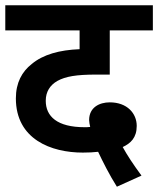

<svg xmlns="http://www.w3.org/2000/svg" viewBox="-20 -642 598 726"><path d="M422 64 515 22C484 -20 461 -55 444 -86C474 -100 497 -121 497 -166C497 -213 461 -255 395 -255C356 -255 317 -236 317 -188C317 -181 319 -171 321 -162C312 -161 306 -161 300 -161C196 -161 153 -202 153 -261C153 -295 169 -320 197 -336C228 -353 268 -360 345 -360H395V-527H558V-622H0V-527H281V-456C205 -453 143 -436 100 -400C63 -371 40 -329 40 -270C40 -115 174 -65 293 -65C315 -65 334 -66 351 -68C368 -32 394 20 422 64Z"/></svg>

Font: Noto Sans SemiBold
Style: Italic
Weight: 600
Italic angle: -12°
Designer: Monotype Design Team
Foundry: Monotype Imaging Inc.
Version: Version 2.013